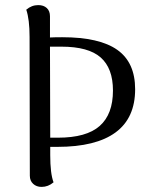

<svg xmlns="http://www.w3.org/2000/svg" viewBox="-20 -722 598 753"><path d="M510 -372Q510 -259 433 -202.5Q356 -146 205 -146H177V-114Q177 -41 190 -7Q169 11 143 11Q123 11 110 -1Q97 -13 97 -33L96 -577Q96 -646 83 -684Q104 -702 130 -702Q151 -702 163.5 -690.5Q176 -679 176 -658V-575Q193 -576 224 -576Q370 -576 440 -526.5Q510 -477 510 -372ZM423 -367Q423 -454 375 -496.5Q327 -539 221 -539H176L177 -182H207Q319 -182 371 -228Q423 -274 423 -367Z"/></svg>

Font: Arima Madurai
Style: Regular
Weight: 400
Designer: Joana Correia and Natanael Gama
Foundry: NDISCOVER
Version: Version 1.019